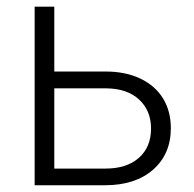

<svg xmlns="http://www.w3.org/2000/svg" viewBox="-20 -548 575 568"><path d="M140.6 -336.4H293Q351.6 -336.4 395.8 -315.2Q439.9 -293.9 462.6 -256.3Q485.4 -218.8 485.4 -168.9Q485.4 -92.3 432.9 -46.1Q380.4 0 291 0H82.5V-528.3H140.6ZM140.6 -286.6V-49.3H292Q355 -49.3 390.9 -81.1Q426.8 -112.8 426.8 -168Q426.8 -220.7 391.8 -253.2Q356.9 -285.6 296.4 -286.6Z"/></svg>

Font: Roboto-Light
Style: Regular
Weight: 300
Designer: Google
Version: Version 2.137; 2017